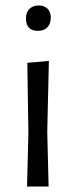

<svg xmlns="http://www.w3.org/2000/svg" viewBox="-20 -683 278 703"><path d="M154 -651C146 -659 135.3 -663 122 -663C107.3 -663 95.8 -658.7 87.5 -650C79.2 -641.3 75 -630 75 -616C75 -585.3 89.7 -570 119 -570C133.7 -570 145.2 -574.3 153.5 -583C161.8 -591.7 166 -603.7 166 -619C166 -632.3 162 -643 154 -651ZM158 0 153 -201 159 -460 80 -453 84 -194 79 0Z"/></svg>

Font: Alegreya Sans
Style: Regular
Weight: 400
Designer: Juan Pablo del Peral
Foundry: Huerta Tipografica
Version: Version 1.000;PS 001.000;hotconv 1.0.70;makeotf.lib2.5.58329